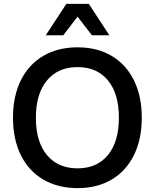

<svg xmlns="http://www.w3.org/2000/svg" viewBox="-20 -959 798 990"><path d="M438 -939 544 -777H454L380 -873L306 -777H216L322 -939ZM711 -352Q711 -241 670.5 -159Q630 -77 555.5 -33Q481 11 380 11Q279 11 203.5 -33Q128 -77 87.5 -159Q47 -241 47 -352Q47 -463 87.5 -545Q128 -627 203.5 -671Q279 -715 380 -715Q481 -715 555.5 -671Q630 -627 670.5 -545Q711 -463 711 -352ZM165 -352Q165 -228 222 -159.5Q279 -91 380 -91Q480 -91 536.5 -159.5Q593 -228 593 -352Q593 -476 536.5 -544.5Q480 -613 380 -613Q279 -613 222 -544Q165 -475 165 -352Z"/></svg>

Font: CBA Beacon Sans Bold
Style: Regular
Weight: 700
Designer: Wei Huang
Foundry: Wei Huang
Version: Version 1.002